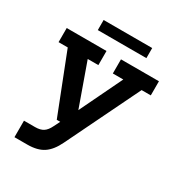

<svg xmlns="http://www.w3.org/2000/svg" viewBox="-166 -627 840 907"><g transform="rotate(30 254.5 -174.0)"><path d="M117 171H47V81H107Q136 81 152.5 70Q169 59 181 34L214 -32L244 0H179L53 -322H3V-399H220V-322H162L249 -78L235 -71L356 -322H299V-399H506V-322H456L262 77Q238 127 205 149Q172 171 117 171ZM135 -464V-519H400V-464Z"/></g></svg>

Font: Rokkitt SemiBold SemiBold
Style: Regular
Weight: 600
Version: Version 3.103